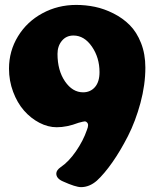

<svg xmlns="http://www.w3.org/2000/svg" viewBox="-20 -646 627 781"><path d="M571.3 -371.1Q571.3 -301.3 551.3 -227.1Q531.2 -152.8 500.5 -92.5Q469.7 -32.2 437 14.4Q404.3 61 374 88.9Q343.8 115.2 309.6 115.2Q287.6 115.2 235.8 91.8Q209 80.1 209 60.1Q209 46.4 227.1 33.7Q259.3 12.2 288.8 -30.5Q318.4 -73.2 333.5 -117.2Q338.4 -128.9 338.4 -137.7Q338.4 -143.1 334.2 -147.7Q330.1 -152.3 325.2 -152.3Q320.3 -152.3 299.3 -146.5Q252 -128.4 210.9 -128.4Q175.3 -128.4 140.1 -146.7Q105 -165 77.6 -196.3Q50.3 -227.5 33.4 -272.5Q16.6 -317.4 16.6 -366.7Q16.6 -438.5 53.2 -498.3Q89.8 -558.1 152.6 -592Q215.3 -626 290 -626Q328.6 -626 366.2 -618.2Q403.8 -610.4 441.7 -591.3Q479.5 -572.3 507.8 -543.9Q536.1 -515.6 553.7 -470.9Q571.3 -426.3 571.3 -371.1ZM384.8 -352.5Q384.8 -411.6 353.8 -456.5Q322.8 -501.5 278.8 -501.5Q249.5 -501.5 231.7 -480Q213.9 -458.5 213.9 -426.8Q213.9 -359.4 244.4 -314.9Q274.9 -270.5 317.9 -270.5Q347.7 -270.5 366.2 -291.7Q384.8 -313 384.8 -352.5Z"/></svg>

Font: Cooper* ExtraBold
Style: Regular
Weight: 800
Designer: Owen Earl
Foundry: indestructible type*
Version: Version 0.001